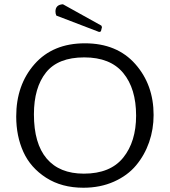

<svg xmlns="http://www.w3.org/2000/svg" viewBox="-20 -868 796 900"><path d="M453 -721 445 -718 244 -795Q240 -804 240 -814Q240 -846 275 -848L455 -748L458 -741ZM700 -329Q700 -262 679 -201.5Q658 -141 618 -93Q578 -45 514 -16.5Q450 12 371 12Q269 12 196 -35Q123 -82 89.5 -156Q56 -230 56 -322Q56 -470 142 -567.5Q228 -665 378 -665Q528 -665 614 -568Q700 -471 700 -329ZM373 -54Q497 -54 557.5 -129Q618 -204 618 -326Q618 -453 557.5 -526Q497 -599 375 -599Q252 -599 195.5 -528Q139 -457 139 -332Q139 -195 199 -124.5Q259 -54 373 -54Z"/></svg>

Font: Quattrocento Sans
Style: Regular
Weight: 400
Designer: Pablo Impallari
Foundry: Pablo Impallari, Igino Marini, Brenda Gallo
Version: Version 2.000